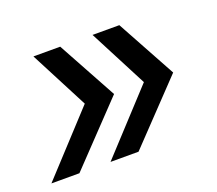

<svg xmlns="http://www.w3.org/2000/svg" viewBox="-82 -558 662 586"><g transform="rotate(-20 249.5 -265.5)"><path d="M267 -265 85 -74H-6L173 -268L75 -457H162ZM459 -265 277 -74H186L365 -268L267 -457H354Z"/></g></svg>

Font: Montserrat Alternates Medium
Style: Italic
Weight: 500
Italic angle: -11.3°
Designer: Julieta Ulanovsky
Foundry: Julieta Ulanovsky
Version: Version 7.200